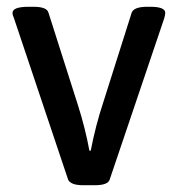

<svg xmlns="http://www.w3.org/2000/svg" viewBox="-20 -545 525 567"><path d="M181 -15 21 -492Q17 -500 17 -507Q17 -525 65 -525H79Q118 -525 123 -508L210 -235Q232 -166 244 -100H248Q262 -174 286 -246L369 -508Q376 -525 415 -525H424Q468 -525 468 -507Q468 -502 465 -491L304 -15Q299 2 260 2H226Q188 2 181 -15Z"/></svg>

Font: Asap-Medium
Style: Regular
Weight: 500
Designer: Pablo Cosgaya
Foundry: Omnibus-Type
Version: Version 2.000; ttfautohint (v1.8)